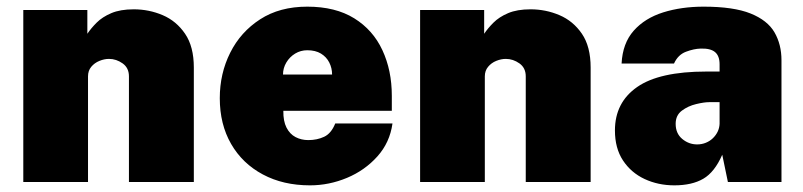

<svg xmlns="http://www.w3.org/2000/svg" viewBox="-20 -547 2414 577"><path d="M50 0V-517H242.5V-445.5Q253.5 -462 270.5 -479Q287.5 -496 314.5 -507.5Q341.5 -519 382 -519Q427.5 -519 468.8 -501.5Q510 -484 536.2 -445.5Q562.5 -407 562.5 -344V0H367.5V-317.5Q367.5 -343 348.5 -356.5Q329.5 -370 307.5 -370Q293.5 -370 278.8 -364Q264 -358 254.2 -346.2Q244.5 -334.5 244.5 -317.5V0Z M911.5 10Q831 10 769.8 -22.8Q708.5 -55.5 674.5 -114.5Q640.5 -173.5 640.5 -252Q640.5 -326 671.8 -388.5Q703 -451 761.8 -489Q820.5 -527 903.5 -527Q988 -527 1044.5 -492Q1101 -457 1129.2 -396.2Q1157.5 -335.5 1157.5 -259V-214H831.5Q831 -183 841 -163.5Q851 -144 868.2 -135Q885.5 -126 906.5 -126Q933 -126 954.2 -136Q975.5 -146 987.5 -176H1159.5Q1151.5 -118.5 1114 -76.8Q1076.5 -35 1022.8 -12.5Q969 10 911.5 10ZM830.5 -323H978Q978 -342.5 969.5 -359.2Q961 -376 944.5 -386Q928 -396 903.5 -396Q883.5 -396 867 -386Q850.5 -376 840.5 -359.2Q830.5 -342.5 830.5 -323Z M1242.5 0V-517H1435V-445.5Q1446 -462 1463 -479Q1480 -496 1507 -507.5Q1534 -519 1574.5 -519Q1620 -519 1661.2 -501.5Q1702.5 -484 1728.8 -445.5Q1755 -407 1755 -344V0H1560V-317.5Q1560 -343 1541 -356.5Q1522 -370 1500 -370Q1486 -370 1471.2 -364Q1456.5 -358 1446.8 -346.2Q1437 -334.5 1437 -317.5V0Z M2006.5 10Q1958 10 1917.2 -9Q1876.5 -28 1852.2 -64.8Q1828 -101.5 1828 -155Q1828 -239 1894.8 -285.5Q1961.5 -332 2102.5 -332H2142.5V-354Q2142.5 -379 2128.8 -390.5Q2115 -402 2085.5 -401Q2065.5 -400.5 2041.5 -391.5Q2017.5 -382.5 2005.5 -356H1848Q1851 -417 1884.5 -454.8Q1918 -492.5 1973 -509.8Q2028 -527 2094.5 -527Q2184.5 -527 2235.5 -506.5Q2286.5 -486 2307.5 -449.8Q2328.5 -413.5 2328.5 -366V0H2167.5L2150.5 -82Q2127.5 -29.5 2093.5 -9.8Q2059.5 10 2006.5 10ZM2075 -113Q2089 -113 2101.2 -118Q2113.5 -123 2122.5 -131.8Q2131.5 -140.5 2136.8 -151.5Q2142 -162.5 2142.5 -175V-240H2111.5Q2096 -240 2072 -234.2Q2048 -228.5 2029.2 -214.5Q2010.5 -200.5 2010.5 -175Q2010.5 -146 2030.2 -129.5Q2050 -113 2075 -113Z"/></svg>

Font: Public Sans Thin Black
Style: Regular
Weight: 900
Version: Version 2.001